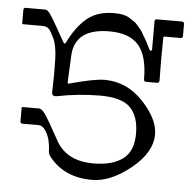

<svg xmlns="http://www.w3.org/2000/svg" viewBox="-53 -804 879 868"><g transform="rotate(5 386.0 -370.0)"><path d="M430.2 -750Q481.4 -750 505.4 -731.4Q517.1 -723.1 523.4 -719.7Q529.8 -716.3 540.5 -703.1Q551.3 -689.9 554.7 -686.5Q558.1 -683.1 567.9 -665.5Q577.6 -647.9 580.6 -644Q583.5 -640.1 604 -599.1Q606.9 -594.2 610.8 -595.2Q614.7 -596.2 615.2 -600.1V-729Q615.2 -738.8 625 -738.8H738.8Q748.5 -738.8 749 -729V-673.8Q749 -664.1 738.8 -664.1H666Q661.1 -664.1 661.1 -659.2Q659.2 -552.2 661.1 -465.8Q661.1 -452.6 650.9 -453.1H601.1Q591.3 -453.1 590.8 -462.9Q590.8 -570.3 548.8 -618.2Q506.8 -666 417 -666Q262.2 -666 253.9 -545.9L248 -419.9Q248 -413.1 254.9 -415Q367.7 -445.8 414.1 -445.8Q515.6 -445.3 588.9 -367.2Q662.1 -289.1 662.1 -220.2Q662.1 -137.2 570.3 -63.5Q478.5 10.3 395 9.8Q269 9.8 200.2 -78.1Q190.4 -89.8 190.4 -106.4Q190.4 -123 185.5 -146.5Q181.2 -169.9 167 -192.9Q152.8 -215.8 132.8 -215.8H61Q51.3 -215.8 50.8 -226.1V-286.1Q50.8 -291 56.2 -291H129.9Q141.1 -291 156.7 -270Q172.4 -249 227.1 -148.9Q276.9 -64.9 395 -64.9Q481.9 -64.9 528.8 -100.6Q576.2 -135.7 576.2 -214.8Q576.2 -293.9 537.1 -333.5Q498 -373 400.4 -373Q302.7 -373 203.1 -353Q182.1 -350.1 182.1 -369.1Q185.1 -453.1 183.1 -516.6Q181.2 -580.1 166.5 -611.3Q151.9 -642.6 142.1 -653.3Q132.3 -664.1 111.8 -664.1H24.9Q20 -664.1 20 -668.9V-729Q20 -738.8 29.8 -738.8H117.2Q127.9 -739.3 139.6 -723.6Q151.4 -708 177.2 -662.1Q203.1 -616.2 213.9 -597.2Q218.8 -589.4 224.1 -597.2Q258.3 -668.9 305.7 -709.5Q353 -750 430.2 -750Z"/></g></svg>

Font: BrevierViennese-Regular
Style: Regular
Weight: 400
Designer: Johannes Lang & Ellmer Stefan
Foundry: Johannes Lang & Ellmer Stefan
Version: Version 1.001;PS 001.001;hotconv 1.0.70;makeotf.lib2.5.58329